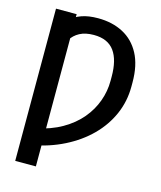

<svg xmlns="http://www.w3.org/2000/svg" viewBox="-135 -834 953 1135"><g transform="rotate(15 342.0 -266.5)"><path d="M193.8 -727.5V204.1H67.4V-727.5ZM132.8 89.8V-12.7Q224.1 -31.7 291 -70.3Q357.9 -108.9 401.9 -161.4Q445.8 -213.9 467.5 -274.7Q489.3 -335.4 489.3 -397.9V-425.3Q489.3 -475.1 479.7 -513.9Q470.2 -552.7 450.4 -580.1Q430.7 -607.4 399.4 -621.3Q368.2 -635.3 324.7 -635.3Q272.9 -635.3 238.5 -616.9Q204.1 -598.6 183.8 -565.7Q163.6 -532.7 154.8 -488.8V-683.1Q181.6 -707.5 222.9 -722.4Q264.2 -737.3 323.2 -737.3Q410.6 -737.3 476.8 -702.4Q543 -667.5 580.1 -597.9Q617.2 -528.3 617.2 -423.3V-397.9Q617.2 -307.6 582.3 -227.8Q547.4 -147.9 483.2 -83.7Q418.9 -19.5 330.3 25.1Q241.7 69.8 132.8 89.8Z"/></g></svg>

Font: Inter
Style: 540
Weight: 540
Designer: Rasmus Andersson
Foundry: rsms
Version: Version 4.001;git-66647c0bb